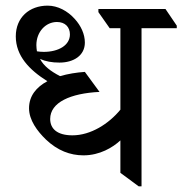

<svg xmlns="http://www.w3.org/2000/svg" viewBox="-20 -655 647 681"><path d="M276 -104C334 -104 380 -132 407 -157V-42L472 6H482V-555H607V-564L567 -623H329V-612L369 -555H407V-266C366 -216 302 -175 237 -175C182 -175 158 -199 158 -233C158 -292 230 -324 333 -329L281 -400C251 -398 221 -393 193 -385C160 -402 135 -421 122 -446C142 -437 164 -433 191 -433C241 -433 281 -458 281 -504C281 -534 267 -564 245 -588C220 -616 185 -635 149 -635C84 -635 36 -593 36 -526C36 -457 84 -407 148 -367C109 -346 83 -315 83 -271C83 -229 112 -190 143 -160C184 -121 229 -104 276 -104ZM109 -495C109 -542 142 -577 182 -577C211 -577 228 -559 228 -533C228 -494 187 -471 135 -471C125 -471 118 -472 111 -473C110 -480 109 -487 109 -495Z"/></svg>

Font: Noto Serif Devanagari
Style: Regular
Weight: 400
Designer: Universal Thirst, Indian Type Foundry and the Monotype Design Team
Foundry: Monotype Imaging Inc.
Version: Version 2.004